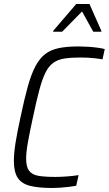

<svg xmlns="http://www.w3.org/2000/svg" viewBox="-20 -927 541 955"><path d="M240 8Q172 8 130 -2.5Q88 -13 68.5 -42Q49 -71 49 -127Q49 -165 57.5 -218Q66 -271 82 -344Q101 -435 118.5 -497.5Q136 -560 157 -599Q178 -638 206 -659Q234 -680 274 -688Q314 -696 369 -696Q392 -696 416.5 -694.5Q441 -693 463.5 -690Q486 -687 501 -683L490 -632Q473 -635 454 -637Q435 -639 416.5 -640Q398 -641 382 -641Q334 -641 301 -636Q268 -631 245 -614.5Q222 -598 206 -565.5Q190 -533 175.5 -479Q161 -425 144 -344Q128 -271 119 -220.5Q110 -170 110 -137Q110 -98 124.5 -78Q139 -58 171 -52.5Q203 -47 256 -47Q282 -47 314.5 -49.5Q347 -52 371 -56L359 -3Q343 0 322.5 2.5Q302 5 280.5 6.5Q259 8 240 8ZM244 -769 245 -774 359 -907H425L484 -774V-769H444L388 -870L289 -769Z"/></svg>

Font: Saira SemiCondensed Light
Style: Italic
Weight: 300
Width: 4
Italic angle: -12°
Designer: Hector Gatti with collaboration of the Omnibus-Type team
Foundry: Omnibus-Type
Version: Version 1.101